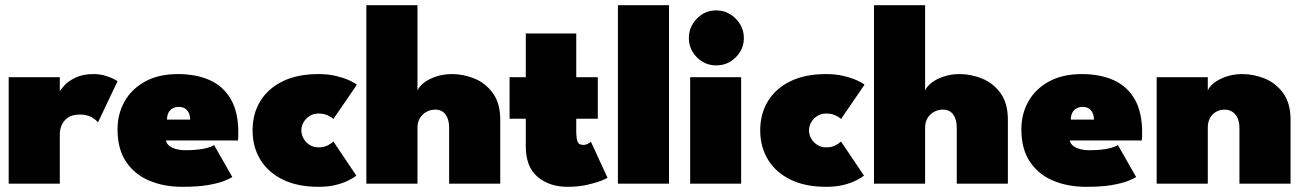

<svg xmlns="http://www.w3.org/2000/svg" viewBox="-20 -708 5030 740"><path d="M210.5 0H13.5V-410.5H210.5V-352H208Q213.5 -363 228.8 -379.5Q244 -396 271.8 -409.2Q299.5 -422.5 341.5 -422.5Q369.5 -422.5 395 -413.2Q420.5 -404 433 -395L357.5 -236Q351 -246 333 -256.2Q315 -266.5 288 -266.5Q259 -266.5 242 -254.8Q225 -243 217.8 -225.8Q210.5 -208.5 210.5 -192Z M619.5 -166.5Q622 -154.5 632.2 -146.2Q642.5 -138 658.8 -133.5Q675 -129 695.5 -129Q717.5 -129 738.5 -131Q759.5 -133 777 -137.5Q794.5 -142 805 -149L875.5 -25.5Q866 -19.5 844.2 -10.8Q822.5 -2 783.2 5Q744 12 682 12Q612.5 12 556 -11.5Q499.5 -35 466.2 -84.2Q433 -133.5 433 -209.5Q433 -269.5 460.5 -317.8Q488 -366 540 -394.2Q592 -422.5 666 -422.5Q737.5 -422.5 789.8 -398.5Q842 -374.5 870.2 -324.8Q898.5 -275 898.5 -197.5Q898.5 -193.5 898.2 -181.8Q898 -170 897 -166.5ZM713 -247Q712.5 -263.5 706.8 -274.5Q701 -285.5 691.5 -290.8Q682 -296 669 -296Q657.5 -296 647.2 -291.2Q637 -286.5 630.5 -275.8Q624 -265 623.5 -247Z M1208 -140Q1229 -140 1243.8 -148Q1258.5 -156 1265 -162.5L1353.5 -31Q1343.5 -23 1323.5 -12.8Q1303.5 -2.5 1274.2 4.8Q1245 12 1207.5 12Q1126.5 12 1069.8 -16Q1013 -44 983.2 -93Q953.5 -142 953.5 -205.5Q953.5 -269.5 983.2 -318.2Q1013 -367 1069.8 -394.8Q1126.5 -422.5 1207.5 -422.5Q1244 -422.5 1273.8 -415.5Q1303.5 -408.5 1324.8 -399Q1346 -389.5 1355.5 -381.5L1265 -249.5Q1262 -252.5 1254.2 -257.5Q1246.5 -262.5 1235 -266.5Q1223.5 -270.5 1208 -270.5Q1188.5 -270.5 1173.5 -261Q1158.5 -251.5 1150 -236.8Q1141.5 -222 1141.5 -205.5Q1141.5 -189 1150 -174Q1158.5 -159 1173.5 -149.5Q1188.5 -140 1208 -140Z M1721.5 -422.5Q1767 -422.5 1809.8 -404.8Q1852.5 -387 1880.2 -348.2Q1908 -309.5 1908 -246.5V0H1711V-216Q1711 -248 1697.2 -266.8Q1683.5 -285.5 1657 -285.5Q1639.5 -285.5 1623.8 -277Q1608 -268.5 1598.5 -253Q1589 -237.5 1589 -216V0H1392V-688H1589V-359Q1595.5 -375 1614.5 -389.5Q1633.5 -404 1661.5 -413.2Q1689.5 -422.5 1721.5 -422.5Z M1944 -410.5H2006.5V-579H2201V-410.5H2284V-250.5H2201V-197.5Q2201 -179.5 2205.2 -164.5Q2209.5 -149.5 2228 -149.5Q2238 -149.5 2246.8 -154.5Q2255.5 -159.5 2257.5 -161.5L2321.5 -23Q2317.5 -19.5 2295.8 -11Q2274 -2.5 2240.8 4.8Q2207.5 12 2168 12Q2097 12 2051.8 -26.5Q2006.5 -65 2006.5 -144V-250.5H1944Z M2558.5 0H2361.5V-688H2558.5Z M2640 0V-410.5H2836.5V0ZM2740.5 -456Q2696.5 -456 2665.8 -487.2Q2635 -518.5 2635 -561.5Q2635 -604.5 2665.8 -636.2Q2696.5 -668 2740.5 -668Q2769.5 -668 2793.5 -653.5Q2817.5 -639 2832.2 -615Q2847 -591 2847 -561.5Q2847 -518.5 2815.8 -487.2Q2784.5 -456 2740.5 -456Z M3164.5 -140Q3185.5 -140 3200.2 -148Q3215 -156 3221.5 -162.5L3310 -31Q3300 -23 3280 -12.8Q3260 -2.5 3230.8 4.8Q3201.5 12 3164 12Q3083 12 3026.2 -16Q2969.5 -44 2939.8 -93Q2910 -142 2910 -205.5Q2910 -269.5 2939.8 -318.2Q2969.5 -367 3026.2 -394.8Q3083 -422.5 3164 -422.5Q3200.5 -422.5 3230.2 -415.5Q3260 -408.5 3281.2 -399Q3302.5 -389.5 3312 -381.5L3221.5 -249.5Q3218.5 -252.5 3210.8 -257.5Q3203 -262.5 3191.5 -266.5Q3180 -270.5 3164.5 -270.5Q3145 -270.5 3130 -261Q3115 -251.5 3106.5 -236.8Q3098 -222 3098 -205.5Q3098 -189 3106.5 -174Q3115 -159 3130 -149.5Q3145 -140 3164.5 -140Z M3678 -422.5Q3723.5 -422.5 3766.2 -404.8Q3809 -387 3836.8 -348.2Q3864.5 -309.5 3864.5 -246.5V0H3667.5V-216Q3667.5 -248 3653.8 -266.8Q3640 -285.5 3613.5 -285.5Q3596 -285.5 3580.2 -277Q3564.5 -268.5 3555 -253Q3545.5 -237.5 3545.5 -216V0H3348.5V-688H3545.5V-359Q3552 -375 3571 -389.5Q3590 -404 3618 -413.2Q3646 -422.5 3678 -422.5Z M4103 -166.5Q4105.5 -154.5 4115.8 -146.2Q4126 -138 4142.2 -133.5Q4158.5 -129 4179 -129Q4201 -129 4222 -131Q4243 -133 4260.5 -137.5Q4278 -142 4288.5 -149L4359 -25.5Q4349.5 -19.5 4327.8 -10.8Q4306 -2 4266.8 5Q4227.5 12 4165.5 12Q4096 12 4039.5 -11.5Q3983 -35 3949.8 -84.2Q3916.5 -133.5 3916.5 -209.5Q3916.5 -269.5 3944 -317.8Q3971.5 -366 4023.5 -394.2Q4075.5 -422.5 4149.5 -422.5Q4221 -422.5 4273.2 -398.5Q4325.5 -374.5 4353.8 -324.8Q4382 -275 4382 -197.5Q4382 -193.5 4381.8 -181.8Q4381.5 -170 4380.5 -166.5ZM4196.5 -247Q4196 -263.5 4190.2 -274.5Q4184.5 -285.5 4175 -290.8Q4165.5 -296 4152.5 -296Q4141 -296 4130.8 -291.2Q4120.5 -286.5 4114 -275.8Q4107.5 -265 4107 -247Z M4767.5 -422.5Q4813 -422.5 4855.8 -404.8Q4898.5 -387 4926.2 -348.2Q4954 -309.5 4954 -246.5V0H4757V-216Q4757 -248 4741.2 -266.8Q4725.5 -285.5 4699 -285.5Q4681.5 -285.5 4666.8 -277Q4652 -268.5 4643.5 -253Q4635 -237.5 4635 -216V0H4438V-410.5H4635V-359Q4641.5 -375 4660.5 -389.5Q4679.5 -404 4707.5 -413.2Q4735.5 -422.5 4767.5 -422.5Z"/></svg>

Font: League Spartan Thin Black
Style: Regular
Weight: 900
Version: Version 2.002